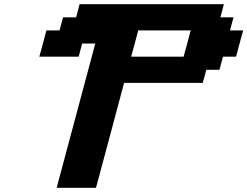

<svg xmlns="http://www.w3.org/2000/svg" viewBox="-20 -895 1179 915"><path d="M250 0H437.5Q460 -83 504.6 -250Q549.3 -417 571.3 -500H946.3L963.4 -562.5H1025.9L1042.5 -625H1105Q1110.4 -645.5 1121.6 -687.3Q1132.8 -729 1138.7 -750H1076.2L1092.8 -812.5H1030.3L1046.9 -875H359.4L342.8 -812.5H280.3L263.7 -750H201.2Q195.8 -729.5 184.6 -687.7Q173.3 -646 167.5 -625H355L371.6 -687.5H434.1ZM855 -625H605Q610.8 -645.5 622.1 -687.5Q633.3 -729.5 638.7 -750H888.7Q883.3 -729 872.1 -687.3Q860.8 -645.5 855 -625Z"/></svg>

Font: Faithful 32x
Style: SemiboldOblique
Weight: 400
Foundry: Faithful Resource Pack
Version: Version 1.0; January 27, 2023